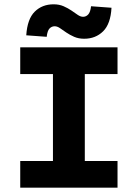

<svg xmlns="http://www.w3.org/2000/svg" viewBox="-20 -872 640 892"><path d="M74 0V-124H226V-528H74V-652H526V-528H374V-124H526V0ZM371 -692Q345 -692 324.5 -701Q304 -710 288 -721Q272 -732 259 -741Q246 -750 234 -750Q220 -750 210 -739.5Q200 -729 197 -701L102 -708Q107 -784 141.5 -818Q176 -852 229 -852Q255 -852 275.5 -843Q296 -834 312 -823Q328 -812 341 -803Q354 -794 366 -794Q380 -794 390 -805Q400 -816 403 -843L498 -836Q494 -761 459 -726.5Q424 -692 371 -692Z"/></svg>

Font: Source Code Pro ExtraLight
Style: Bold
Weight: 700
Monospace: yes
Version: Version 1.018;hotconv 1.0.116;makeotfexe 2.5.65601